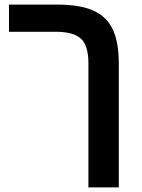

<svg xmlns="http://www.w3.org/2000/svg" viewBox="-20 -626 616 834"><path d="M496 188H364V-351.9Q364 -428 331.5 -458Q299 -488 222 -488H19V-606H230Q326 -606 384.6 -580.3Q443.2 -554.6 469.6 -498.6Q496 -442.5 496 -351Z"/></svg>

Font: Noto Sans Hebrew Droid
Style: Regular
Weight: 400
Designer: Monotype Design Team
Foundry: Monotype Imaging Inc.
Version: Version 1.100